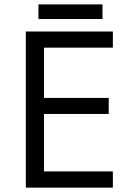

<svg xmlns="http://www.w3.org/2000/svg" viewBox="-20 -858 596 878"><path d="M496.1 0H98.1V-713.9H496.1V-640.1H181.2V-410.2H477.1V-336.9H181.2V-74.2H496.1ZM155.8 -837.9H448.7V-771H155.8Z"/></svg>

Font: OpenSans-Regular
Style: Regular
Weight: 400
Foundry: Ascender Corporation
Version: Version 1.10